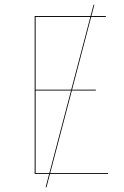

<svg xmlns="http://www.w3.org/2000/svg" viewBox="-20 -749 535 827"><path d="M445.6 -3.9H196.4L289.5 -358.9H392.8V-362.8H290.5L372.7 -676.2H435.6L435.9 -680.1H373.8L386.4 -728.4L383 -728.8L370.2 -680.1H129.3V0H191.7L176.6 57.5L180.1 57.9L195.3 0H445.6ZM133.4 -676.2H369.2L286.9 -362.8H133.4ZM133.4 -3.9V-358.9H285.9L192.8 -3.9Z"/></svg>

Font: Fira Sans Four
Style: Regular
Weight: 100
Designer: Carrois Corporate & Edenspiekermann AG
Foundry: Carrois Corporate GbR & Edenspiekermann AG
Version: Version 4.203;PS 004.203;hotconv 1.0.88;makeotf.lib2.5.64775